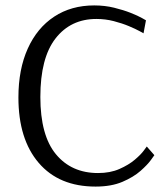

<svg xmlns="http://www.w3.org/2000/svg" viewBox="-20 -679 610 709"><path d="M333 10Q198 10 123 -77.5Q48 -165 48 -319Q48 -423 82.5 -499.5Q117 -576 180 -617.5Q243 -659 328 -659Q367 -659 401.5 -650.5Q436 -642 462.5 -631.5Q489 -621 504 -612.5Q519 -604 519 -604L510 -556Q510 -556 495.5 -564Q481 -572 456 -582.5Q431 -593 400 -601Q369 -609 336 -609Q241 -609 185 -537Q129 -465 129 -321Q129 -179 186.5 -109.5Q244 -40 342 -40Q387 -40 421 -55Q455 -70 477.5 -89Q500 -108 511 -123Q522 -138 522 -138L550 -106Q550 -106 537.5 -88.5Q525 -71 499 -48Q473 -25 432 -7.5Q391 10 333 10Z"/></svg>

Font: Arsenal SC
Style: Regular
Weight: 400
Designer: Andrij Shevchenko
Foundry: Stairsfor
Version: Version 2.001; ttfautohint (v1.8.4.7-5d5b)